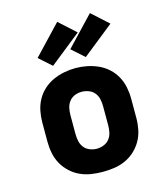

<svg xmlns="http://www.w3.org/2000/svg" viewBox="-116 -868 832 964"><g transform="rotate(-15 300.0 -385.5)"><path d="M300 8Q270 8 240 3.5Q210 -1 182.5 -13.5Q155 -26 132.5 -47Q110 -68 95.5 -94Q81 -120 75 -150Q69 -180 69 -210V-310Q69 -340 75 -370Q81 -400 95.5 -426.5Q110 -453 132.5 -473.5Q155 -494 182.5 -506.5Q210 -519 240 -525Q270 -531 300 -531Q330 -531 360 -525Q390 -519 417.5 -506.5Q445 -494 467.5 -473.5Q490 -453 504.5 -426.5Q519 -400 525 -370Q531 -340 531 -310V-210Q531 -180 525 -150Q519 -120 504.5 -94Q490 -68 467.5 -47Q445 -26 417.5 -13.5Q390 -1 360 3.5Q330 8 300 8ZM300 -112Q318 -112 336 -119Q354 -126 365.5 -140.5Q377 -155 381 -173.5Q385 -192 385 -210V-310Q385 -329 381 -347.5Q377 -366 365 -380.5Q353 -395 335 -401.5Q317 -408 299 -408Q280 -408 263 -401Q246 -394 234.5 -379.5Q223 -365 219 -346.5Q215 -328 215 -310V-210Q215 -192 219 -173.5Q223 -155 234.5 -140.5Q246 -126 264 -119Q282 -112 300 -112ZM365 -571 300 -629 442 -779 528 -701ZM195 -571 130 -629 272 -779 358 -701Z"/></g></svg>

Font: Iosevka Custom Heavy Extended
Style: Regular
Weight: 900
Width: 7
Monospace: yes
Designer: Belleve Invis
Foundry: Belleve Invis
Version: Version 11.2.4; ttfautohint (v1.8.4)